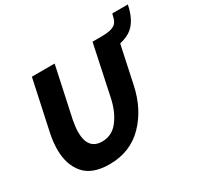

<svg xmlns="http://www.w3.org/2000/svg" viewBox="-170 -997 1228 1198"><g transform="rotate(-30 444.5 -397.5)"><path d="M777 -801H889Q868 -698 814 -654Q784 -628 726 -614L669 -347Q636 -191 539 -92.5Q442 6 293 6Q170 6 112.5 -60Q55 -126 55 -236Q55 -290 67 -347L145 -710H309L231 -347Q222 -297 222 -266Q222 -140 324 -140Q395 -140 440.5 -199Q486 -258 505 -347L582 -710H649Q720 -710 747 -733Q753 -738 757 -744Q761 -750 764.5 -758Q768 -766 769 -770.5Q770 -775 773 -786.5Q776 -798 777 -801Z"/></g></svg>

Font: Raleway-v4020 ExtraBold
Style: Italic
Weight: 800
Italic angle: -12°
Designer: Matt McInerney, Pablo Impallari, Rodrigo Fuenzalida
Foundry: Matt McInerney, Pablo Impallari, Rodrigo Fuenzalida
Version: Version 4.020;PS 004.020;hotconv 1.0.88;makeotf.lib2.5.64775